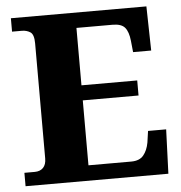

<svg xmlns="http://www.w3.org/2000/svg" viewBox="-52 -763 768 813"><g transform="rotate(-5 332.5 -357.0)"><path d="M24 0V-57H68Q91 -57 104 -70.5Q117 -84 117 -110V-599Q117 -637 101.5 -647Q86 -657 66 -657H24V-714H600L604 -526H527L522 -575Q518 -613 503 -631Q488 -649 451 -649H297V-405H534V-341H297V-65H479Q514 -65 531 -85.5Q548 -106 554 -139L561 -188H638L631 0Z"/></g></svg>

Font: Noto Serif ExtraBold
Style: Regular
Weight: 800
Designer: Monotype Design Team
Foundry: Monotype Imaging Inc.
Version: Version 2.014